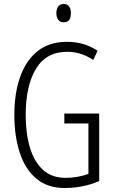

<svg xmlns="http://www.w3.org/2000/svg" viewBox="-20 -934 573 964"><path d="M303 -364H478V-25Q437 -7 392.5 1.5Q348 10 306 10Q218 10 162 -37.5Q106 -85 79 -168Q52 -251 52 -357Q52 -465 81 -547.5Q110 -630 168.5 -677Q227 -724 317 -724Q358 -724 396 -713.5Q434 -703 470 -679L448 -633Q415 -655 382.5 -664.5Q350 -674 318 -674Q212 -674 160.5 -588.5Q109 -503 109 -356Q109 -265 130 -194Q151 -123 195 -82Q239 -41 310 -41Q341 -41 370.5 -46.5Q400 -52 424 -61V-314H303ZM300 -914Q319 -914 327.5 -901Q336 -888 336 -868Q336 -822 300 -822Q282 -822 272.5 -834.5Q263 -847 263 -868Q263 -888 272 -901Q281 -914 300 -914Z"/></svg>

Font: Noto Sans Sinhala UI ExtraCondensed Light
Style: Regular
Weight: 300
Width: 2
Designer: Jelle Bosma - Monotype Design Team
Foundry: Monotype Imaging Inc.
Version: Version 2.006; ttfautohint (v1.8.4.7-5d5b)